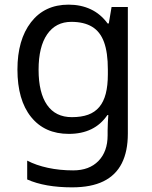

<svg xmlns="http://www.w3.org/2000/svg" viewBox="-20 -566 655 826"><path d="M275 -546Q328 -546 370.5 -526Q413 -506 443 -465H448L460 -536H530V9Q530 85 504 136.5Q478 188 425 214Q372 240 290 240Q232 240 183.5 231.5Q135 223 97 206V125Q135 145 186 156Q237 167 295 167Q364 167 403.5 126.5Q443 86 443 16V-5Q443 -17 444 -39.5Q445 -62 446 -71H442Q414 -30 372.5 -10Q331 10 276 10Q172 10 113.5 -63Q55 -136 55 -267Q55 -395 113.5 -470.5Q172 -546 275 -546ZM287 -472Q220 -472 183 -418.5Q146 -365 146 -266Q146 -167 182.5 -114.5Q219 -62 289 -62Q330 -62 359 -72.5Q388 -83 407 -105.5Q426 -128 435 -163Q444 -198 444 -246V-267Q444 -340 427.5 -385Q411 -430 376 -451Q341 -472 287 -472Z"/></svg>

Font: malayalam25
Style: Book
Weight: 400
Designer: Jelle Bosma - Monotype Design Team
Foundry: Monotype Imaging Inc.
Version: Version 2.003